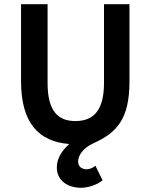

<svg xmlns="http://www.w3.org/2000/svg" viewBox="-20 -674 715 912"><path d="M309 10C286 31 250 68 250 122C250 184 302 218 365 218C398 218 440 204 464 185L467 182L433 113L428 117C417 125 405 130 392 130C370 130 351 119 351 93C351 66 373 29 425 6C535 -44 595 -108 595 -288V-654H474V-280C474 -142 418 -99 338 -99C259 -99 206 -142 206 -280V-654H80V-288C80 -91 163 -1 309 10Z"/></svg>

Font: Falling Sky
Style: Med
Weight: 500
Designer: Paul D. Hunt
Foundry: Adobe Systems Incorporated
Version: Version 1.02